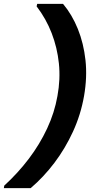

<svg xmlns="http://www.w3.org/2000/svg" viewBox="-59 -831 492 996"><path d="M268 -811Q315 -755 345 -680.5Q375 -606 384.5 -518.5Q394 -431 377 -333Q360 -236 319.5 -148Q279 -60 223 14Q167 88 100 145H-39L-37 132Q34 67 90.5 -7.5Q147 -82 185.5 -164.5Q224 -247 239 -333Q255 -420 246.5 -502Q238 -584 209 -659Q180 -734 131 -798L134 -811Z"/></svg>

Font: DM Sans 9pt ExtraBold
Style: Italic
Weight: 800
Italic angle: -10°
Version: Version 4.004;gftools[0.9.30]